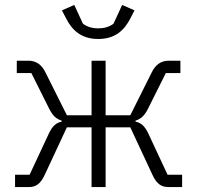

<svg xmlns="http://www.w3.org/2000/svg" viewBox="-20 -758 799 778"><path d="M41 -50H100L178 -217C193 -249 209 -261 230 -265V-269C209 -276 195 -287 180 -316L107 -462H48V-512H96C126 -512 149 -496 164 -465L251 -291H351V-512H408V-291H508L595 -465C610 -496 633 -512 663 -512H711V-462H652L579 -316C564 -287 550 -276 529 -269V-265C550 -261 566 -249 581 -217L659 -50H718V0H662C635 0 615 -12 598 -49L508 -242H408V0H351V-242H251L161 -49C144 -12 124 0 97 0H41ZM378 -600C309 -600 272 -636 248 -683L231 -716L281 -738L316 -662C333 -649 355 -643 378 -643C401 -643 423 -649 440 -662L475 -738L525 -716L508 -683C484 -636 447 -600 378 -600Z"/></svg>

Font: Plexus Sans Light
Style: Regular
Weight: 300
Version: Version 2.001;PS 002.001;hotconv 1.0.70;makeotf.lib2.5.58329